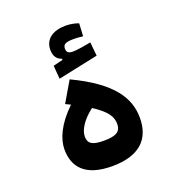

<svg xmlns="http://www.w3.org/2000/svg" viewBox="-128 -805 843 913"><g transform="rotate(-20 293.0 -348.0)"><path d="M285.6 3.9C424.8 3.9 487.3 -61 487.3 -167.5C487.3 -267.6 430.7 -361.3 235.8 -453.6L175.3 -350.6C184.1 -346.2 192.4 -342.3 200.7 -338.4C125.5 -265.6 98.6 -200.2 98.6 -148.4C98.6 -60.5 148.4 3.9 285.6 3.9ZM191.9 -472.7 395 -515.6 388.2 -585C358.9 -579.6 317.4 -572.3 297.4 -572.3C275.4 -572.3 264.6 -577.6 264.6 -598.6C264.6 -621.1 280.3 -627.4 320.3 -627.4C331.5 -627.4 351.1 -626 366.2 -624L369.6 -688.5C353.5 -694.8 329.1 -700.2 304.7 -700.2C241.7 -700.2 197.3 -671.9 197.3 -616.2C197.3 -585 210.9 -565.9 235.4 -558.1V-552.2L186.5 -540ZM289.1 -289.1C359.4 -244.1 376 -211.9 376 -177.2C376 -140.1 354 -123.5 289.6 -123.5C228 -123.5 210.4 -139.6 210.4 -173.3C210.4 -205.6 237.3 -250 289.1 -289.1Z"/></g></svg>

Font: Cascadia Mono SemiBold
Style: Regular
Weight: 600
Monospace: yes
Designer: Aaron Bell
Foundry: Saja Typeworks
Version: Version 2404.023